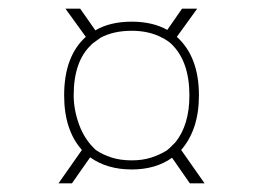

<svg xmlns="http://www.w3.org/2000/svg" viewBox="-20 -429 607 443"><path d="M452 -6H418L377 -65Q339 -38 284 -38Q227 -38 188 -66L146 -6H115L169 -83Q128 -129 128 -209Q128 -299 178 -344L131 -409H165L200 -359Q234 -379 284 -379Q332 -379 366 -360L400 -409H435L388 -344Q439 -298 439 -209Q439 -130 398 -83ZM284 -59Q309 -59 329 -65.5Q349 -72 365 -82Q369 -85 372 -88Q375 -91 378 -94Q369 -84 368.5 -84Q368 -84 372 -88Q376 -92 380.5 -96.5Q385 -101 385 -101Q417 -141 417 -209Q417 -287 376 -327Q368 -335 354 -342Q324 -358 284 -358Q242 -358 212 -342Q211 -341 201 -334Q191 -327 191 -326Q150 -288 150 -209Q150 -176 162.5 -141.5Q175 -107 201 -83Q217 -72 237.5 -65.5Q258 -59 284 -59Z"/></svg>

Font: Darker Grotesque Light
Style: Bold
Weight: 700
Version: Version 1.000;gftools[0.9.28]